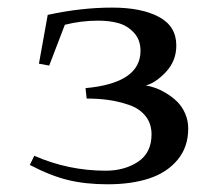

<svg xmlns="http://www.w3.org/2000/svg" viewBox="-20 -476 558 503"><path d="M58.1 -43.9 69.8 -67.9Q159.2 -28.8 256.8 -28.8Q306.2 -28.8 341.6 -52.2Q377 -75.7 377 -124Q377 -152.3 361.1 -172.1Q345.2 -191.9 317.9 -201.2Q290.5 -210.4 264.2 -214.1Q237.8 -217.8 207 -217.8L204.1 -245.1Q348.1 -258.3 348.1 -342.8Q348.1 -371.6 331.1 -390.1Q314 -408.7 290.5 -415.3Q267.1 -421.9 237.8 -421.9Q191.9 -421.9 149.9 -411.1L108.9 -304.2L82 -309.1L105 -437Q192.4 -456.1 273.9 -456.1Q351.1 -456.1 396.5 -431.6Q441.9 -407.2 441.9 -356.9Q441.9 -316.4 414.8 -287.6Q387.7 -258.8 361.8 -252Q373 -250.5 386.5 -245.8Q399.9 -241.2 415.5 -231.7Q431.2 -222.2 443.8 -210Q456.5 -197.8 464.8 -179.2Q473.1 -160.6 473.1 -139.2Q473.1 -90.8 445.3 -57.4Q417.5 -23.9 370.8 -8.5Q324.2 6.8 262.2 6.8Q204.6 6.8 158.9 -4.2Q113.3 -15.1 58.1 -43.9Z"/></svg>

Font: Dehuti
Style: Bold
Weight: 700
Version: Version 1.2